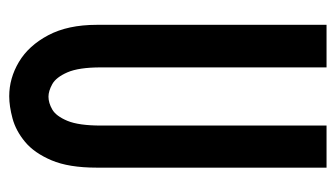

<svg xmlns="http://www.w3.org/2000/svg" viewBox="-172 -528 711 406"><g transform="rotate(90 183.0 -324.5)"><path d="M183 11Q145 11 110.5 -9.5Q76 -30 54 -71.5Q32 -113 32 -174V-660H122V-183Q122 -136 132.5 -112Q143 -88 157.5 -80Q172 -72 184 -72Q197 -72 211 -80Q225 -88 235 -112Q245 -136 245 -183V-660H334V-174Q334 -115 318.5 -78.5Q303 -42 279.5 -22.5Q256 -3 230 4Q204 11 183 11Z"/></g></svg>

Font: Bricolage Grotesque 48pt Condensed
Style: Regular
Weight: 400
Width: 3
Designer: Mathieu Triay
Foundry: Atelier Triay
Version: Version 1.000; ttfautohint (v1.8.4.7-5d5b);gftools[0.9.32]